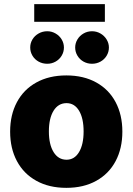

<svg xmlns="http://www.w3.org/2000/svg" viewBox="-20 -904 645 934"><path d="M29.3 -263.7Q29.3 -345.2 62.3 -407Q95.2 -468.8 157 -502.9Q218.8 -537.1 302.7 -537.1Q386.7 -537.1 448.2 -502.9Q509.8 -468.8 542.5 -407Q575.2 -345.2 575.2 -263.7Q575.2 -182.1 542.5 -120.4Q509.8 -58.6 448.2 -24.4Q386.7 9.8 302.7 9.8Q218.8 9.8 157 -24.4Q95.2 -58.6 62.3 -120.4Q29.3 -182.1 29.3 -263.7ZM386.7 -264.6Q386.7 -328.6 364.5 -365.5Q342.3 -402.3 303.7 -402.3Q263.7 -402.3 240.7 -365.5Q217.8 -328.6 217.8 -264.6Q217.8 -201.2 240.7 -164.1Q263.7 -127 303.7 -127Q342.3 -127 364.5 -164.1Q386.7 -201.2 386.7 -264.6ZM127 -672.9Q127 -694.3 137.9 -712.4Q148.9 -730.5 168 -741.2Q187 -752 210 -752Q231.4 -752 250.2 -741.2Q269 -730.5 280 -712.2Q291 -693.8 291 -672.9Q291 -651.4 280 -633.1Q269 -614.7 250.2 -604.2Q231.4 -593.8 210 -593.8Q187 -593.8 168 -604.2Q148.9 -614.7 137.9 -633.1Q127 -651.4 127 -672.9ZM345.7 -672.9Q345.7 -693.8 356.7 -712.2Q367.7 -730.5 386.5 -741.2Q405.3 -752 427.7 -752Q449.7 -752 468.5 -741.2Q487.3 -730.5 498.5 -712.2Q509.8 -693.8 509.8 -672.9Q509.8 -651.4 498.8 -633.1Q487.8 -614.7 468.8 -604.2Q449.7 -593.8 427.7 -593.8Q405.3 -593.8 386.5 -604.2Q367.7 -614.7 356.7 -633.1Q345.7 -651.4 345.7 -672.9ZM490.2 -797.9H146.5V-883.8H490.2Z"/></svg>

Font: Pretendard GOV Black
Style: Regular
Weight: 900
Designer: Base glyphs from Inter by Rasmus Andersson; Hangeul glyphs from Noto Sans CJK(Source Han Sans) by Jang Soo-young and Kan
Foundry: Kil Hyung-jin
Version: Version 1.309